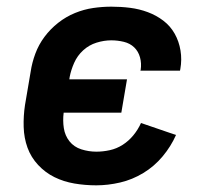

<svg xmlns="http://www.w3.org/2000/svg" viewBox="-20 -548 640 576"><path d="M269 8Q235 8 203 2.5Q171 -3 143.5 -16.5Q116 -30 94.5 -53Q73 -76 62.5 -105Q52 -134 51 -167Q50 -200 55 -233L72 -333Q76 -360 86 -387Q96 -414 113.5 -437.5Q131 -461 154.5 -479.5Q178 -498 205 -509Q232 -520 259.5 -524Q287 -528 314 -528Q343 -528 370.5 -524.5Q398 -521 423.5 -511.5Q449 -502 470 -486Q491 -470 504 -447Q517 -424 521.5 -396.5Q526 -369 521 -341L520 -336H401L402 -338Q405 -358 400 -376Q395 -394 382.5 -406Q370 -418 351.5 -422.5Q333 -427 314 -427Q292 -427 269.5 -420Q247 -413 229.5 -397Q212 -381 202.5 -359.5Q193 -338 189 -317L188 -310H361L344 -210H171Q168 -186 171.5 -163.5Q175 -141 188.5 -124Q202 -107 224 -100Q246 -93 269 -93Q289 -93 309.5 -97.5Q330 -102 348 -113.5Q366 -125 380 -142Q394 -159 403 -179L508 -143Q493 -109 468 -79Q443 -49 410 -29Q377 -9 340.5 -0.5Q304 8 269 8Z"/></svg>

Font: Iosevka Aile
Style: Bold Italic
Weight: 700
Italic angle: -9°
Designer: Belleve Invis
Foundry: Belleve Invis
Version: Version 28.0.1; ttfautohint (v1.8.4)